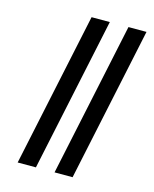

<svg xmlns="http://www.w3.org/2000/svg" viewBox="-114 -837 736 915"><g transform="rotate(15 254.0 -380.0)"><path d="M244 0H333L494 -760H405ZM62 0H152L313 -760H223Z"/></g></svg>

Font: Noto Serif ExtraCondensed Black
Style: Italic
Weight: 900
Width: 2
Italic angle: -12°
Designer: Monotype Design Team
Foundry: Monotype Imaging Inc.
Version: Version 2.014